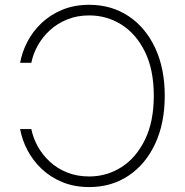

<svg xmlns="http://www.w3.org/2000/svg" viewBox="-20 -757 760 787"><path d="M345.7 -737.3Q437 -737.3 506.8 -690.9Q576.7 -644.5 616 -560.5Q655.3 -476.6 655.3 -364.3Q655.3 -252 616 -167.7Q576.7 -83.5 506.8 -36.9Q437 9.8 345.7 9.8Q284.7 9.8 235.6 -10.5Q186.5 -30.8 150.6 -64.9Q114.7 -99.1 92.5 -141.4Q70.3 -183.6 62.5 -228H108.4Q115.7 -190.9 135.3 -156Q154.8 -121.1 185.1 -93.5Q215.3 -65.9 255.6 -49.8Q295.9 -33.7 345.7 -33.7Q418 -33.7 478 -72Q538.1 -110.4 574.2 -184.3Q610.4 -258.3 610.4 -364.3Q610.4 -471.2 574.2 -544.7Q538.1 -618.2 478 -656Q418 -693.8 345.7 -693.8Q296.4 -693.8 255.9 -677.5Q215.3 -661.1 185.1 -633.5Q154.8 -606 135.3 -571.3Q115.7 -536.6 108.4 -499.5H62.5Q70.3 -543.5 92.3 -585.9Q114.3 -628.4 150.4 -662.6Q186.5 -696.8 235.6 -717Q284.7 -737.3 345.7 -737.3Z"/></svg>

Font: Inter 16pt ExtraLight
Style: Regular
Weight: 250
Version: Version 4.001;git-66647c0bb